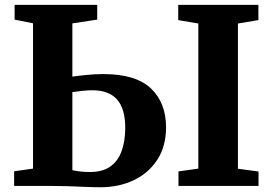

<svg xmlns="http://www.w3.org/2000/svg" viewBox="-20 -763 1119 788"><path d="M392 5.5Q363 5.5 330 4Q297 2.5 261.2 1.2Q225.5 0 187 0H38V-60L115.5 -71V-667.5L40 -682.5V-743H379V-682.5L277 -667V-448.5Q300.5 -452 336 -455.5Q371.5 -459 404 -459Q537.5 -459 599.5 -400Q661.5 -341 661.5 -240Q661.5 -162.5 625.5 -107.2Q589.5 -52 528.5 -23.2Q467.5 5.5 392 5.5ZM349.5 -57Q400.5 -57 432.2 -79.2Q464 -101.5 479 -142.5Q494 -183.5 494 -239Q494 -316.5 460.5 -354.5Q427 -392.5 359 -392.5Q341 -392.5 316.8 -390Q292.5 -387.5 277 -385V-64.5Q291 -61.5 309 -59.2Q327 -57 349.5 -57ZM794 -71V-666.5L711.5 -680.5V-743H1040.5V-680.5L956.5 -666.5V-70.5L1041 -59V0H712.5V-59.5Z"/></svg>

Font: Merriweather 28pt ExtraBold
Style: Regular
Weight: 800
Version: Version 2.100